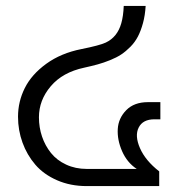

<svg xmlns="http://www.w3.org/2000/svg" viewBox="-20 -630 604 650"><path d="M265.1 -400.9Q191.9 -385.3 151.9 -338.1Q111.8 -291 111.8 -232.9Q111.8 -198.7 122.3 -167.7Q132.8 -136.7 152.6 -112.1Q172.4 -87.4 203.9 -72.8Q235.4 -58.1 273.9 -58.1H442.9Q410.2 -79.6 393.3 -118.2Q376.5 -156.7 378.7 -193.4Q380.9 -230 407.5 -257.1Q434.1 -284.2 481 -284.2H522.9V-226.1H502.9Q463.4 -226.1 449.5 -198.2Q435.5 -170.4 453.9 -128.4Q472.2 -86.4 519 -49.8V0H273.9Q218.3 0 173.1 -19.8Q127.9 -39.6 99.6 -72.5Q71.3 -105.5 56.2 -147.2Q41 -189 41 -234.9Q41 -286.1 64 -332Q86.9 -377.9 136.7 -414.1Q186.5 -450.2 255.9 -463.9Q316.9 -476.1 337.9 -485.8Q377.4 -504.4 390.6 -551.3Q397.5 -575.2 398.9 -609.9H473.1Q471.2 -578.1 464.1 -552Q457 -525.9 447 -506.6Q437 -487.3 421.6 -471.7Q406.2 -456.1 390.4 -445.6Q374.5 -435.1 352.5 -426.3Q330.6 -417.5 311 -412.1Q291.5 -406.7 265.1 -400.9Z"/></svg>

Font: LT Superior
Style: Regular
Weight: 400
Designer: Daniel Lyons
Foundry: LyonsType
Version: Version 1.000